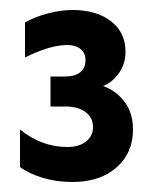

<svg xmlns="http://www.w3.org/2000/svg" viewBox="-20 -649 306 384"><path d="M246 -390Q246 -343 213 -314Q180 -285 125 -285Q93 -285 65 -293.5Q37 -302 20 -315V-390Q63 -355 115 -355Q138 -355 152 -366Q166 -377 166 -395Q166 -414 151 -425Q136 -436 110 -436H81V-496H110Q130 -496 140.5 -504.5Q151 -513 151 -529Q151 -543 141 -551Q131 -559 115 -559Q80 -559 30 -534V-604Q49 -615 75 -622Q101 -629 125 -629Q173 -629 202 -606.5Q231 -584 231 -546Q231 -520 217 -501.5Q203 -483 186 -477Q212 -468 229 -445.5Q246 -423 246 -390Z"/></svg>

Font: Madhuban Bold
Style: Regular
Weight: 700
Designer: jaikishan Patel
Foundry: MagicType
Version: Version 1.000